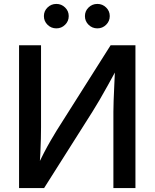

<svg xmlns="http://www.w3.org/2000/svg" viewBox="-20 -958 787 978"><path d="M669.9 0H557.6V-389.2Q557.6 -410.2 558.8 -445.6Q560.1 -481 562.3 -527.3Q564.5 -573.7 566.9 -627.9L584 -623Q552.2 -564.9 529.1 -522.9Q505.9 -481 487.3 -449.2Q468.8 -417.5 450.7 -388.7L204.6 0H77.1V-727.5H189V-309.1Q189 -286.1 188.2 -251Q187.5 -215.8 185.5 -175.8Q183.6 -135.7 179.7 -97.2L166.5 -102.5Q185.1 -143.1 203.6 -179Q222.2 -214.8 239.3 -243.9Q256.3 -272.9 268.6 -293L543.5 -727.5H669.9ZM476.1 -813.5Q449.7 -813.5 431.2 -831.8Q412.6 -850.1 412.6 -876Q412.6 -901.9 431.2 -919.9Q449.7 -938 476.1 -938Q502 -938 520.5 -919.9Q539.1 -901.9 539.1 -876Q539.1 -850.1 520.5 -831.8Q502 -813.5 476.1 -813.5ZM267.1 -813.5Q240.7 -813.5 222.2 -831.8Q203.6 -850.1 203.6 -876Q203.6 -901.9 222.2 -919.9Q240.7 -938 267.1 -938Q293 -938 311.5 -919.9Q330.1 -901.9 330.1 -876Q330.1 -850.1 311.5 -831.8Q293 -813.5 267.1 -813.5Z"/></svg>

Font: Inter 18pt Medium
Style: Regular
Weight: 500
Designer: Rasmus Andersson
Foundry: rsms
Version: Version 4.001;git-66647c0bb